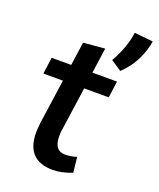

<svg xmlns="http://www.w3.org/2000/svg" viewBox="-146 -871 800 969"><g transform="rotate(20 254.0 -386.0)"><path d="M255 10Q301 10 358 -12L349 -94Q317 -84 287 -84Q228 -84 228 -162Q228 -187 232 -206L264 -431H396L408 -520H276L295 -656L180 -646L162 -520H57L45 -431H150L116 -193Q112 -155 112 -141Q112 10 255 10ZM405 -576Q450 -618 476 -671.5Q502 -725 508 -772L408 -782Q398 -702 348 -614Z"/></g></svg>

Font: Brisa Sans Medium
Style: Italic
Weight: 600
Italic angle: -8°
Designer: Dalton Maag Ltd
Foundry: Dalton Maag Ltd
Version: Version 1.101;July 10, 2019;FontCreator 11.5.0.2425 64-bit